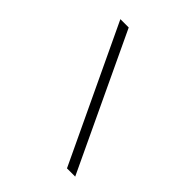

<svg xmlns="http://www.w3.org/2000/svg" viewBox="-229 -905 1139 1139"><g transform="rotate(45 340.5 -335.0)"><path d="M591 90H522L120 -760H190Z"/></g></svg>

Font: DM Sans 24pt Light
Style: Italic
Weight: 300
Italic angle: -10°
Designer: Colophon Foundry, Jonny Pinhorn
Foundry: Colophon Foundry
Version: Version 4.004;gftools[0.9.30]